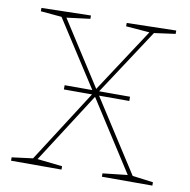

<svg xmlns="http://www.w3.org/2000/svg" viewBox="-78 -769 840 847"><g transform="rotate(10 342.0 -346.0)"><path d="M201 -369H494V-350H201ZM570 -21 559 -28 659 -15V0H433V-15L551 -28L548 -21L338 -348H346L136 -21L133 -28L252 -15V0H26V-15L127 -28L116 -21L336 -364V-352L131 -670L142 -663L41 -672V-687L262 -692V-677L150 -663L153 -670L345 -371H337L533 -670L536 -663L423 -672V-687L644 -692V-677L542 -663L553 -670L347 -356V-368Z"/></g></svg>

Font: Bitter Thin
Style: Regular
Weight: 100
Designer: Sol Matas, and Bitter project Authors
Foundry: Sol Matas
Version: Version 2.002